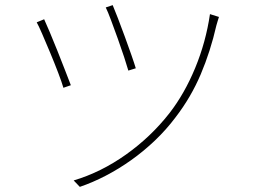

<svg xmlns="http://www.w3.org/2000/svg" viewBox="-20 -712 996 748"><path d="M419 -692Q426 -676 439 -642Q452 -608 466 -570Q480 -532 492 -497.5Q504 -463 509 -446L480 -437Q475 -455 463.5 -490Q452 -525 438.5 -562.5Q425 -600 412.5 -633.5Q400 -667 392 -683ZM833 -646Q831 -641 828 -630Q825 -619 823 -613Q800 -512 762 -422.5Q724 -333 664 -255Q628 -207 584 -165Q540 -123 491.5 -88.5Q443 -54 392 -27.5Q341 -1 291 16L267 -9Q374 -41 471 -110Q568 -179 640 -271Q699 -347 740.5 -447.5Q782 -548 798 -657ZM152 -637Q160 -620 174 -586.5Q188 -553 203.5 -514.5Q219 -476 233 -439.5Q247 -403 256 -380L227 -370Q221 -391 206.5 -429Q192 -467 175.5 -506.5Q159 -546 144.5 -579.5Q130 -613 123 -625Z"/></svg>

Font: Kinto Sans Thin
Style: Regular
Weight: 100
Designer: Authors: Ryoko NISHIZUKA  (kana & ideographs); Paul D. Hunt (Latin, Greek & Cyrillic); Wenlong ZHANG  (bopomofo); Sandol
Foundry: Adobe Systems Incorporated, ookami Inc.
Version: Version 0.001